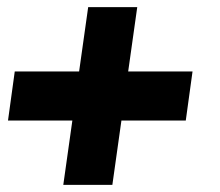

<svg xmlns="http://www.w3.org/2000/svg" viewBox="-20 -570 620 540"><path d="M158 -50 183.5 -231H2.5L21.5 -369H202.5L228 -550H366L340.5 -369H521.5L502.5 -231H321.5L296 -50Z"/></svg>

Font: Urbanist ExtraBold
Style: Italic
Weight: 800
Italic angle: -8°
Designer: Corey Hu
Foundry: Corey Hu
Version: Version 1.321; ttfautohint (v1.8.4.7-5d5b)